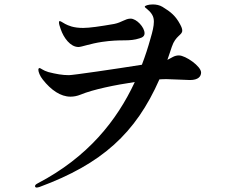

<svg xmlns="http://www.w3.org/2000/svg" viewBox="-20 -810 1040 866"><path d="M787 -560C766 -560 756 -550 735 -540C742 -559 748 -579 755 -599C772 -650 802 -651 802 -672C802 -680 799 -688 792 -701C772 -738 751 -756 713 -779C700 -787 684 -790 669 -790C648 -790 633 -784 633 -780C633 -774 652 -767 666 -744C672 -734 674 -724 674 -712C674 -692 668 -667 659 -637C648 -597 635 -557 620 -518C501 -499 309 -471 291 -471C262 -471 233 -476 198 -485C174 -492 164 -503 158 -503C155 -503 153 -500 153 -495C153 -486 160 -467 173 -451C210 -404 253 -374 298 -374C313 -374 328 -377 343 -383C401 -407 500 -427 588 -440C507 -266 376 -101 150 17C140 22 138 26 138 30C138 33 141 36 145 36C148 36 153 35 159 33C440 -71 592 -209 699 -452C712 -453 723 -453 733 -453C754 -453 820 -449 837 -449C875 -449 887 -466 887 -483C887 -511 817 -560 787 -560ZM334 -598C348 -598 386 -613 440 -621C481 -627 512 -628 540 -628C566 -628 588 -630 609 -637C624 -641 632 -648 632 -660C632 -687 596 -726 569 -726C545 -726 530 -709 495 -702C432 -691 384 -684 355 -684C310 -684 288 -695 274 -702C260 -710 253 -715 249 -715C247 -715 246 -712 246 -708C246 -701 250 -690 254 -678C267 -640 297 -598 334 -598Z"/></svg>

Font: Shippori Mincho OTF
Style: Bold
Weight: 800
Designer: FONTDASU
Foundry: FONTDASU / Google Inc. / but / Adobe
Version: Version 3.300;hotconv 1.0.109;makeotfexe 2.5.65596